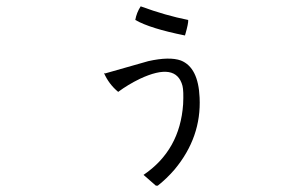

<svg xmlns="http://www.w3.org/2000/svg" viewBox="-20 -572 960 606"><path d="M574 -509Q575 -499 565 -464Q564 -462 564 -460Q454 -482 407 -509Q411 -532 424 -552Q503 -523 574 -509ZM478 14H472L433 -20Q548 -98 558 -243Q560 -285 556 -301Q536 -377 421 -323Q384 -305 353 -282Q323 -307 308 -342L311 -340L448 -379Q515 -394 551 -381Q606 -359 610 -264Q616 -139 531 -37Q507 -9 478 14Z"/></svg>

Font: cwTeXYen
Style: Medium
Weight: 500
Version: Version 1.17